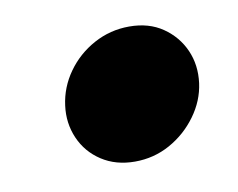

<svg xmlns="http://www.w3.org/2000/svg" viewBox="-41 -450 407 328"><g transform="rotate(-10 163.0 -285.5)"><path d="M69 -286Q65 -256 76.5 -229.5Q88 -203 112.5 -187Q137 -171 170 -171Q203 -171 231 -186.5Q259 -202 278 -228Q297 -254 301 -284Q305 -315 293.5 -341Q282 -367 258 -383.5Q234 -400 200 -400Q167 -400 138.5 -384.5Q110 -369 91.5 -343Q73 -317 69 -286Z"/></g></svg>

Font: Jost Black
Style: Italic
Weight: 900
Italic angle: -5°
Version: Version 3.710